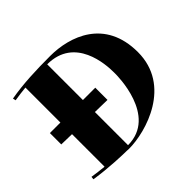

<svg xmlns="http://www.w3.org/2000/svg" viewBox="-161 -894 1110 1110"><g transform="rotate(-45 394.0 -339.0)"><path d="M48 -650C78 -655 109 -659 140 -662V-376H54V-283L140 -281V-15C110 -18 77 -22 45 -27L43 -9C153 8 268 11 295 11C301 11 307 12 313 12C454 12 745 -74 745 -347C745 -617 531 -690 370 -690C253 -690 147 -686 44 -668ZM425 -376H324V-668C550 -668 564 -427 564 -363V-350C564 -340 565 -7 324 -7V-278L425 -276Z"/></g></svg>

Font: Purple Purse
Style: Regular
Weight: 400
Designer: Astigmatic (AOETI)
Foundry: Astigmatic (AOETI)
Version: Version 1.000